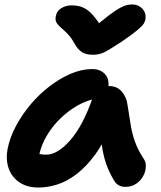

<svg xmlns="http://www.w3.org/2000/svg" viewBox="-20 -829 721 859"><path d="M152 10Q101 10 66.5 -13.5Q32 -37 18.5 -76.5Q5 -116 14 -163Q24 -214 51.5 -265.5Q79 -317 117.5 -362.5Q156 -408 202.5 -443.5Q249 -479 297.5 -499.5Q346 -520 393 -520Q430 -520 451 -496Q472 -472 463 -428Q460 -412 449 -403Q438 -394 424 -391Q358 -380 301.5 -341Q245 -302 206 -247.5Q167 -193 155 -134Q152 -117 151.5 -102.5Q151 -88 155 -66L107 -168Q128 -150 145 -143.5Q162 -137 187 -137Q238 -137 295 -202.5Q352 -268 395 -393Q404 -417 425 -430.5Q446 -444 468 -444Q504 -444 525 -419Q546 -394 550 -363Q558 -315 564 -275Q570 -235 583 -197.5Q596 -160 622 -120Q633 -105 632.5 -84Q632 -63 621 -42Q610 -21 589.5 -7Q569 7 540 7Q523 7 510.5 -0.5Q498 -8 491 -20Q476 -45 465 -70Q454 -95 446.5 -123.5Q439 -152 434 -189Q429 -226 426 -274L480 -278Q447 -194 406.5 -138.5Q366 -83 322.5 -50Q279 -17 236 -3.5Q193 10 152 10ZM571 -809Q590 -809 604 -800.5Q618 -792 625.5 -778Q633 -764 631 -746Q630 -735 623.5 -724Q617 -713 595 -694.5Q573 -676 525 -643Q492 -622 470.5 -608.5Q449 -595 432 -589.5Q415 -584 396 -584Q365 -584 346.5 -596Q328 -608 314 -633Q298 -662 281.5 -678.5Q265 -695 252 -706Q239 -717 232.5 -728.5Q226 -740 230 -758Q234 -780 254.5 -792.5Q275 -805 300 -805Q330 -805 352.5 -795Q375 -785 396.5 -760.5Q418 -736 445 -691L384 -692Q434 -735 465.5 -759Q497 -783 516.5 -793.5Q536 -804 548 -806.5Q560 -809 571 -809Z"/></svg>

Font: Shantell Sans
Style: Bold Italic
Weight: 700
Italic angle: -11°
Designer: Stephen Nixon, Anya Danilova, Shantell Martin
Foundry: Arrow Type
Version: Version 1.011;[c5ecc13dd]